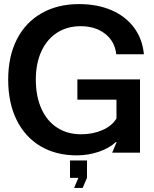

<svg xmlns="http://www.w3.org/2000/svg" viewBox="-20 -746 753 938"><path d="M664 0H528L550 -52H546Q514 -22 462.5 -4.5Q411 13 355 13Q253 13 177.5 -32Q102 -77 61 -160.5Q20 -244 20 -357Q20 -470 62 -553Q104 -636 182.5 -681Q261 -726 366 -726Q455 -726 524 -696.5Q593 -667 634.5 -611.5Q676 -556 683 -481H548Q541 -544 493.5 -581Q446 -618 374 -618Q308 -618 258.5 -586Q209 -554 182 -495Q155 -436 155 -357Q155 -276 182 -215.5Q209 -155 259 -122.5Q309 -90 376 -90Q434 -90 480.5 -110.5Q527 -131 549 -167V-259H358V-358H664ZM322 123V38H405V123L384 172H342L363 123Z"/></svg>

Font: Non Bureau Medium
Style: Regular
Weight: 500
Designer: Jona Saucedo
Foundry: Non Foundry
Version: Version 1.000; ttfautohint (v1.8.4)